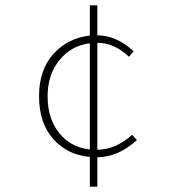

<svg xmlns="http://www.w3.org/2000/svg" viewBox="-20 -672 640 718"><path d="M158 -312Q158 -229 201 -175Q244 -121 316 -113V-510Q247 -502 202.5 -447.5Q158 -393 158 -312ZM316 26V-85Q231 -93 178.5 -153Q126 -213 126 -312Q126 -411 180 -470.5Q234 -530 316 -539V-652H344V-540Q417 -539 480 -480L462 -460Q407 -512 344 -512V-112Q414 -113 474 -168L492 -148Q421 -84 344 -84V26Z"/></svg>

Font: TypoPRO Source Code Pro
Style: Regular
Weight: 200
Monospace: yes
Designer: Paul D. Hunt, Teo Tuominen
Foundry: Adobe Systems Incorporated
Version: Version 2.010;PS 1.0;hotconv 1.0.84;makeotf.lib2.5.63406